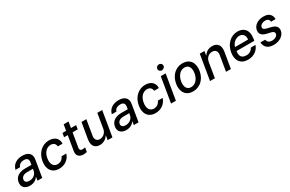

<svg xmlns="http://www.w3.org/2000/svg" viewBox="170 -2187 5479 3631"><g transform="rotate(-30 2909.5 -372.0)"><path d="M183.2 12.1C273.4 12.1 331.7 -33.7 358.7 -74.6H362.9L350.1 0H453.8L513.8 -362.2C540.5 -521 421.2 -552.6 334.5 -552.6C235.8 -552.6 125.4 -513.8 91.6 -384.9H192.5C206.7 -435 252.5 -466.6 323.5 -466.6C391.7 -466.6 418.3 -429.3 408.7 -369L400.6 -316.8H262.8C156.2 -316.8 46.9 -277.7 25.9 -154.1C8.5 -47.2 79.5 12.1 183.2 12.1ZM130 -152.7C138.8 -209.5 193.2 -237.9 262.1 -237.9H388.1L380.3 -196.7C368.3 -131.4 307.9 -73.2 219.5 -73.2C159.4 -73.2 121.4 -100.1 130 -152.7Z M823.5 11C952.1 11 1047.6 -66.4 1078.5 -172.6H974.8C951.3 -113.6 899.9 -78.8 839.1 -78.8C748.9 -78.8 703.1 -153.8 723.4 -272.7C741.8 -389.6 813.6 -463.1 902.7 -463.1C970.2 -463.1 1004.6 -420.5 1007.5 -369.3H1110.8C1117.2 -479.4 1040.1 -552.6 916.2 -552.6C762.1 -552.6 642.8 -436.8 616.1 -270.2C588.4 -105.8 665.1 11 823.5 11Z M1508.5 -545.5H1396.3L1418 -676.1H1311.8L1290.1 -545.5H1210.6L1196.7 -460.2H1276.3L1223 -138.1C1206.3 -39.4 1273.1 8.5 1357.2 7.1C1391.3 6.7 1415.1 0.4 1429.3 -4.3L1445.3 -95.9C1421.5 -89.8 1403.1 -87.4 1386 -87.4C1351.6 -87.4 1322.1 -98.7 1332 -160.2L1382.1 -460.2H1494.7Z M1918 -226.2C1902.7 -133.5 1827.1 -89.5 1767.4 -89.5C1701.7 -89.5 1664.4 -137.1 1676.1 -211.3L1731.9 -545.5H1625.7L1567.5 -198.5C1545.5 -63.2 1607.6 7.1 1712.4 7.1C1794.4 7.1 1858.7 -36.2 1892.8 -94.5H1898.4L1882.5 0H1986.9L2077.8 -545.5H1971.2Z M2286.6 12.1C2376.8 12.1 2435 -33.7 2462 -74.6H2466.3L2453.5 0H2557.2L2617.2 -362.2C2643.8 -521 2524.5 -552.6 2437.9 -552.6C2339.1 -552.6 2228.7 -513.8 2195 -384.9H2295.8C2310 -435 2355.8 -466.6 2426.8 -466.6C2495 -466.6 2521.7 -429.3 2512.1 -369L2503.9 -316.8H2366.1C2259.6 -316.8 2150.2 -277.7 2129.3 -154.1C2111.9 -47.2 2182.9 12.1 2286.6 12.1ZM2233.3 -152.7C2242.2 -209.5 2296.5 -237.9 2365.4 -237.9H2491.5L2483.7 -196.7C2471.6 -131.4 2411.2 -73.2 2322.8 -73.2C2262.8 -73.2 2224.8 -100.1 2233.3 -152.7Z M2926.8 11C3055.4 11 3150.9 -66.4 3181.8 -172.6H3078.1C3054.7 -113.6 3003.2 -78.8 2942.5 -78.8C2852.3 -78.8 2806.5 -153.8 2826.7 -272.7C2845.2 -389.6 2916.9 -463.1 3006 -463.1C3073.5 -463.1 3108 -420.5 3110.8 -369.3H3214.1C3220.5 -479.4 3143.5 -552.6 3019.5 -552.6C2865.4 -552.6 2746.1 -436.8 2719.5 -270.2C2691.8 -105.8 2768.5 11 2926.8 11Z M3266.3 0H3372.5L3463.4 -545.5H3357.2ZM3368.3 -693.9C3366.5 -659.1 3395.6 -630.7 3432.2 -630.7C3469.1 -630.7 3500.7 -659.1 3502.1 -693.9C3503.9 -729 3474.8 -757.5 3438.2 -757.5C3401.3 -757.5 3369.7 -729 3368.3 -693.9Z M3747.5 11C3898.8 11 4015.6 -99.1 4043 -265.6C4070.7 -437.9 3987.9 -552.6 3832.4 -552.6C3680.4 -552.6 3563.6 -442.5 3536.9 -274.9C3508.9 -103.7 3591.3 11 3747.5 11ZM3641.7 -266C3658.7 -372.9 3723.7 -463.8 3826.3 -463.8C3923.7 -463.8 3954.2 -377.5 3938.2 -274.9C3920.5 -168 3855.5 -78.1 3753.6 -78.1C3655.5 -78.1 3625 -163.7 3641.7 -266Z M4277.3 -323.9C4293 -410.9 4353.7 -460.6 4427.9 -460.6C4500.4 -460.6 4535.9 -413 4522.7 -334.2L4467 0H4573.2L4631.4 -346.9C4653.8 -482.2 4590.2 -552.6 4479.8 -552.6C4397.7 -552.6 4337 -514.9 4302.6 -456.7H4295.8L4310.7 -545.5H4208.8L4117.9 0H4224.1Z M4948.2 11C5076 11 5171.2 -62.5 5204.2 -162.6H5101.6C5077.4 -108.7 5024.9 -76.7 4963.8 -76.7C4867.9 -76.7 4817.1 -121.1 4835.6 -240.8H5224.1L5230.1 -278.4C5262.1 -475.9 5158.4 -552.6 5034.1 -552.6C4882.5 -552.6 4762.8 -436.8 4735.1 -269.2C4706.7 -99.8 4787.3 11 4948.2 11ZM4849.4 -320.3C4864.3 -392 4937.9 -464.8 5020.6 -464.8C5103 -464.8 5146.7 -403.8 5132.5 -320.3Z M5679.3 -395.2H5778.8C5774.9 -497.9 5714.5 -552.6 5601.2 -552.6C5479 -552.6 5381.7 -488.6 5365.8 -393.1C5352.3 -314.6 5392 -262.8 5490.8 -239.7L5578.8 -219.5C5630.3 -207 5649.9 -185.7 5644.2 -152C5637.4 -109 5584.9 -74.2 5516 -74.6C5457.7 -74.6 5422.2 -101.9 5412.6 -155.5L5307.2 -156.2C5315.7 -43.7 5387.1 11 5507.5 11C5636 11 5737.9 -57.9 5754.3 -155.5C5767 -234 5725.1 -282 5628.6 -305L5544.7 -324.9C5487.6 -339.1 5466.3 -359 5472.3 -394.2C5479 -437.5 5530.5 -468.4 5591.6 -468.4C5654.1 -468.4 5675.1 -435.4 5679.3 -395.2Z"/></g></svg>

Font: Magic Ui Pro Medium
Style: Italic
Weight: 500
Italic angle: -9.39999°
Designer: Stefan Endress, Andreas Faust
Version: Version 1.000;FEAKit 1.0